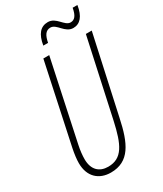

<svg xmlns="http://www.w3.org/2000/svg" viewBox="-218 -956 892 1048"><g transform="rotate(-30 228.0 -432.0)"><path d="M184 -775H214C222 -817 236 -841 266 -841C306 -841 322 -776 375 -776C417 -776 446 -808 456 -874H426C418 -828 402 -810 377 -810C339 -810 322 -874 269 -874C223 -874 195 -842 184 -775ZM158 10C275 10 317 -82 347 -225L454 -714H417L311 -227C282 -96 251 -25 161 -25C106 -25 69 -58 69 -125C69 -148 72 -179 79 -211L186 -714H149L42 -212C35 -178 31 -146 31 -122C31 -36 84 10 158 10Z"/></g></svg>

Font: Noto Sans ExtraCondensed ExtraLight
Style: Italic
Weight: 200
Width: 2
Italic angle: -12°
Designer: Monotype Design Team
Foundry: Monotype Imaging Inc.
Version: Version 2.013